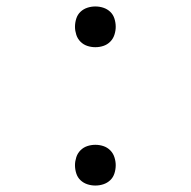

<svg xmlns="http://www.w3.org/2000/svg" viewBox="-20 -562 590 594"><path d="M275 12Q262 12 250 8Q238 4 229 -4.5Q220 -13 216 -25.5Q212 -38 212 -51Q212 -63 216 -75.5Q220 -88 229 -97Q238 -106 250 -110Q262 -114 275 -114Q288 -114 300 -110Q312 -106 321 -97Q330 -88 334 -75.5Q338 -63 338 -51Q338 -38 334 -25.5Q330 -13 321 -4.5Q312 4 300 8Q288 12 275 12ZM275 -416Q262 -416 250 -420Q238 -424 229 -433Q220 -442 216 -454.5Q212 -467 212 -479Q212 -492 216 -504.5Q220 -517 229 -525.5Q238 -534 250 -538Q262 -542 275 -542Q288 -542 300 -538Q312 -534 321 -525.5Q330 -517 334 -504.5Q338 -492 338 -479Q338 -467 334 -454.5Q330 -442 321 -433Q312 -424 300 -420Q288 -416 275 -416Z"/></svg>

Font: Lode Dark Term
Style: Regular
Weight: 400
Monospace: yes
Designer: Belleve Invis
Foundry: Belleve Invis
Version: Version 29.2.0